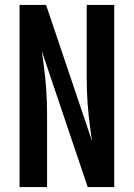

<svg xmlns="http://www.w3.org/2000/svg" viewBox="-20 -755 540 775"><path d="M59 0V-735H166L351 -187Q351 -191 350.5 -194.5Q350 -198 349 -202L344 -239Q337 -289 333.5 -339.5Q330 -390 330 -441V-735H441V0H334L149 -548Q149 -544 149.5 -540.5Q150 -537 151 -533L156 -496Q163 -446 166.5 -395.5Q170 -345 170 -294V0Z"/></svg>

Font: Iosevka Curly
Style: Bold
Weight: 700
Monospace: yes
Designer: Belleve Invis
Foundry: Belleve Invis
Version: Version 22.1.2; ttfautohint (v1.8.4)